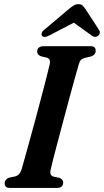

<svg xmlns="http://www.w3.org/2000/svg" viewBox="-20 -928 513 948"><path d="M230 -89.5Q223.5 -62 244.5 -56L273 -50Q292.5 -42.5 292 -27Q292 0 259.5 0H31Q14.5 0 8.8 -6.5Q3 -13 3 -23.5Q3 -33.5 9.5 -40.8Q16 -48 25.5 -51L54.5 -57Q78 -63 87 -93Q93 -113.5 104 -153.2Q115 -193 129 -243.8Q143 -294.5 157.8 -349.2Q172.5 -404 186 -455.5Q199.5 -507 210 -547.8Q220.5 -588.5 225.5 -611Q231.5 -637 210.5 -643.5L182.5 -650Q163.5 -657.5 163.5 -673Q163.5 -700 198 -700H425.5Q441.5 -700 447 -693.8Q452.5 -687.5 452.5 -677.5Q452.5 -657 428.5 -649L398 -642Q385.5 -638.5 379.2 -631.8Q373 -625 368.5 -609Q361.5 -586 349.8 -543.2Q338 -500.5 323.5 -447Q309 -393.5 294 -337Q279 -280.5 265.5 -229.8Q252 -179 242.5 -141.8Q233 -104.5 230 -89.5ZM223.5 -753Q198 -739.5 188 -750.5Q184 -755.5 185.8 -763.8Q187.5 -772 198 -780.5L317 -881Q331.5 -893 342.5 -900.2Q353.5 -907.5 367 -907.5Q381 -907.5 388.2 -900.2Q395.5 -893 403.5 -881L469.5 -779.5Q475 -770.5 472.2 -762.5Q469.5 -754.5 463.5 -750.5Q448.5 -740 432 -753L344.5 -816Z"/></svg>

Font: Fraunces 72pt S050 SemiBold
Style: Italic
Weight: 600
Italic angle: -16°
Version: Version 1.000; ttfautohint (v1.8.3)